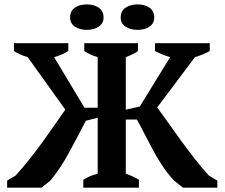

<svg xmlns="http://www.w3.org/2000/svg" viewBox="-20 -860 1029 880"><path d="M427.7 -598.1Q408.7 -603.5 393.3 -610.8Q377.9 -618.2 366.2 -626V-662.1H612.3V-626Q593.3 -612.3 556.6 -598.1V-357.4L620.6 -371.6L759.8 -598.1Q740.7 -603.5 723.1 -610.8Q705.6 -618.2 690.4 -626V-662.1H941.4V-626Q926.8 -618.2 909.4 -610.8Q892.1 -603.5 873.5 -598.1L700.2 -367.2Q724.6 -335 752 -296.1Q779.3 -257.3 809.1 -216.3Q838.9 -175.3 871.1 -134Q903.3 -92.8 937.5 -55.2L976.1 -32.2V0H818.4L777.8 -32.2Q748.5 -64 725.8 -97.9Q703.1 -131.8 683.8 -167.2Q664.6 -202.6 646.2 -239Q627.9 -275.4 607.4 -312H556.6V-63.5Q572.8 -58.6 587.6 -51.5Q602.5 -44.4 616.7 -36.1V0H361.8V-36.1Q374.5 -44.4 390.9 -51.5Q407.2 -58.6 427.7 -63.5V-320.3L373.5 -306.6Q353.5 -268.1 334.7 -232.2Q315.9 -196.3 297.4 -162.6Q279.3 -128.9 258.3 -96.7Q237.3 -64.5 210.9 -32.2L170.4 0H12.7V-32.2L51.3 -55.2Q85.4 -92.8 117.4 -133.3Q149.4 -173.8 178.2 -213.6Q207 -253.4 232.4 -290.3Q257.8 -327.1 279.3 -357.4L106.9 -598.1Q87.9 -603.5 71.8 -610.8Q55.7 -618.2 43.9 -626V-662.1H293V-626Q281.2 -618.2 264.2 -610.8Q247.1 -603.5 228 -598.1L367.2 -366.2H427.7ZM301.3 -779.3Q301.3 -809.6 323 -824.7Q344.7 -839.8 377.9 -839.8Q410.6 -839.8 432.6 -824.7Q454.6 -809.6 454.6 -779.3Q454.6 -752.9 432.6 -738Q410.6 -723.1 377.9 -723.1Q344.7 -723.1 323 -738Q301.3 -752.9 301.3 -779.3ZM533.2 -779.3Q533.2 -809.6 555.4 -824.7Q577.6 -839.8 610.8 -839.8Q643.6 -839.8 665.3 -824.7Q687 -809.6 687 -779.3Q687 -752.9 665.3 -738Q643.6 -723.1 610.8 -723.1Q577.6 -723.1 555.4 -738Q533.2 -752.9 533.2 -779.3Z"/></svg>

Font: PT Astra Serif
Style: Bold
Weight: 700
Designer: A.Korolkova, I. Chaeva
Foundry: ParaType Ltd
Version: Version 1.002